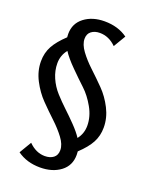

<svg xmlns="http://www.w3.org/2000/svg" viewBox="-156 -745 821 1027"><g transform="rotate(20 254.5 -231.5)"><path d="M448 -122Q448 -75 427.5 -36.5Q407 2 361 45Q362 52 362 65Q362 126 316 160.5Q270 195 200 195Q124 195 70 156L111 87Q153 129 203 129Q233 129 252 114.5Q271 100 271 71Q271 39 244 3Q217 -33 179 -68.5Q141 -104 103 -143Q65 -182 38 -234Q11 -286 11 -341Q11 -389 32 -427.5Q53 -466 99 -509Q98 -515 98 -528Q98 -588 144 -623Q190 -658 259 -658Q336 -658 390 -619L349 -550Q308 -591 256 -591Q227 -591 208 -576.5Q189 -562 189 -534Q189 -502 215.5 -466Q242 -430 280 -394.5Q318 -359 356.5 -320Q395 -281 421.5 -229Q448 -177 448 -122ZM335 -22Q362 -56 362 -101Q362 -153 333.5 -203.5Q305 -254 269.5 -287Q234 -320 190 -364Q146 -408 125 -441Q97 -406 97 -361Q97 -319 114.5 -279Q132 -239 161.5 -206.5Q191 -174 221.5 -145.5Q252 -117 284.5 -83.5Q317 -50 335 -22Z"/></g></svg>

Font: EauTestText Semibold
Style: Regular
Weight: 600
Designer: Christian Thalmann (Catharsis Fonts)
Version: Version 0.001;PS 000.001;hotconv 1.0.88;makeotf.lib2.5.64775